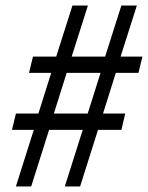

<svg xmlns="http://www.w3.org/2000/svg" viewBox="-20 -670 532 690"><path d="M37.1 0 101.4 -203.3H23.1L37.2 -261.9H118L164 -408.1H84.3L98.5 -466.7H182L240.3 -650H295.9L237.6 -466.7H357.8L416.2 -650H471.8L413.4 -466.7H491.8L477.6 -408.1H396.2L350.2 -261.9H429.9L416.4 -203.3H332.2L267.9 0H212.9L277.3 -203.3H156.4L92.1 0ZM173.6 -261.9H295.2L341.3 -408.1H219.6Z"/></svg>

Font: Source Sans Variable
Style: Italic
Weight: 200
Italic angle: -11°
Designer: Paul D. Hunt
Foundry: Adobe Systems Incorporated
Version: Version 3.006;hotconv 1.0.111;makeotfexe 2.5.65597